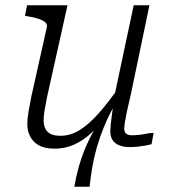

<svg xmlns="http://www.w3.org/2000/svg" viewBox="-20 -557 668 731"><path d="M412 -149Q391 -111 375.5 -73Q360 -35 349 3Q338 41 331.5 79Q325 117 321 154H263Q269 117 280 78Q291 39 307.5 0.5Q324 -38 346.5 -75.5Q369 -113 399 -149ZM159 -187Q153 -157 149.5 -136Q146 -115 146 -98Q146 -71 161 -55.5Q176 -40 210 -40Q249 -40 284.5 -62.5Q320 -85 357 -127Q394 -169 435 -228L447 -200Q417 -153 387 -115Q357 -77 326 -49Q295 -21 261 -6Q227 9 188 9Q136 9 110 -17Q84 -43 84 -85Q84 -106 88.5 -131.5Q93 -157 99 -188L158 -452Q161 -464 153 -471.5Q145 -479 128 -485Q111 -491 85 -495L75 -497L83 -537H237ZM478 -197Q469 -160 463.5 -134Q458 -108 455.5 -92Q453 -76 453 -68Q453 -54 460.5 -48Q468 -42 482 -42Q507 -42 528.5 -46.5Q550 -51 565 -51L557 -8Q546 -5 532 -2.5Q518 0 503 1.5Q488 3 472 3Q440 3 420 -11.5Q400 -26 400 -58Q400 -67 401.5 -82.5Q403 -98 406 -120Q409 -142 413 -169L411 -170L489 -537H549Z"/></svg>

Font: Roboto Serif ExtraLight
Style: Italic
Weight: 250
Italic angle: -10°
Designer: Greg Gazdowicz
Foundry: Commercial Type
Version: Version 1.008